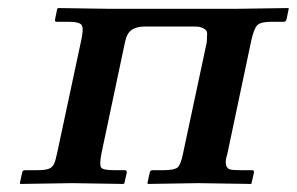

<svg xmlns="http://www.w3.org/2000/svg" viewBox="-20 -456 737 477"><path d="M181.2 -353Q188.5 -384.8 183.1 -393.3Q177.7 -401.9 150.4 -401.9H120.6Q115.7 -401.9 116.7 -407.2L122.1 -434.1L124.5 -436L252.4 -434.1H344.2H470.2H564.5L696.8 -436L697.3 -434.1L691.9 -408.2Q690.4 -402.3 685.5 -401.9H654.3Q627.9 -401.9 619.4 -393.6Q610.8 -385.3 604 -354L544.9 -74.2Q539.1 -55.7 541.5 -46.6Q543.9 -37.6 550.5 -35.4Q557.1 -33.2 576.2 -33.2H606.9Q611.8 -33.2 610.8 -26.9L605 -1L604 1L472.2 -1L347.7 1L346.2 -1L352.1 -27.8Q353 -32.7 358.9 -33.2H385.3Q413.1 -33.2 421.1 -40Q429.2 -46.9 434.6 -74.2L493.7 -351.1Q494.6 -364.7 494.6 -372.6Q494.6 -380.4 487.8 -384.3Q481 -388.2 475.6 -389.2Q470.2 -390.1 460.9 -390.1H339.8Q320.3 -390.1 307.9 -382.3Q295.4 -374.5 290.5 -351.1L231.9 -74.2Q226.6 -45.9 231.4 -39.6Q236.3 -33.2 263.2 -33.2H290Q295.9 -33.2 294.9 -26.9L289.1 -1L286.6 1L159.2 -1L30.8 1L29.3 -1L35.2 -27.8Q36.1 -32.7 42 -33.2H71.8Q91.3 -33.2 100.3 -36.4Q109.4 -39.6 113.5 -47.4Q117.7 -55.2 121.6 -74.2Z"/></svg>

Font: Linux Libertine Slanted
Style: Semibold Slanted
Weight: 600
Designer: Philipp H. Poll
Foundry: Philipp H. Poll
Version: Version 5.1.1